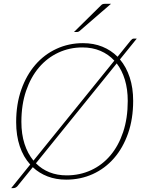

<svg xmlns="http://www.w3.org/2000/svg" viewBox="-20 -938 772 1010"><path d="M169 -79Q199.5 -48 240.2 -31.8Q281 -15.5 330.5 -15.5Q399.5 -15.5 458.5 -42.5Q517.5 -69.5 560.5 -120.2Q603.5 -171 627.8 -243.5Q652 -316 652 -407Q652 -468.5 637 -518.2Q622 -568 594 -604.5ZM581.5 -619Q550.5 -652.5 508.2 -670.5Q466 -688.5 413.5 -688.5Q346 -688.5 287.2 -661.2Q228.5 -634 185.2 -583.2Q142 -532.5 117.2 -460Q92.5 -387.5 92.5 -297Q92.5 -232.5 109 -181.2Q125.5 -130 156 -93ZM611 -625.5Q644.5 -585.5 662.5 -530.5Q680.5 -475.5 680.5 -407.5Q680.5 -313 653.8 -236.5Q627 -160 579.8 -105.8Q532.5 -51.5 468 -22.2Q403.5 7 328 7Q274.5 7 230.2 -10Q186 -27 152.5 -58.5L71 42Q61.5 51.5 50.5 51.5H39L139 -72.5Q103 -112 84 -168.5Q65 -225 65 -295.5Q65 -390 92 -466.5Q119 -543 166.2 -597.5Q213.5 -652 277.8 -681.5Q342 -711 416.5 -711Q472.5 -711 518.2 -692.5Q564 -674 598.5 -639.5L668 -725.5Q672.5 -730.5 675.8 -732.8Q679 -735 685 -735H699.5ZM564 -918 397.5 -774Q391.5 -769.5 384.5 -769.5H369L510.5 -909Q515.5 -914.5 520.2 -916.2Q525 -918 533.5 -918Z"/></svg>

Font: Lato ExtraLight
Style: Italic
Weight: 275
Italic angle: -7°
Designer: Lukasz Dziedzic with Adam Twardoch and Botio Nikoltchev
Foundry: tyPoland Lukasz Dziedzic
Version: Version 2.015; 2015-08-06; http://www.latofonts.com/